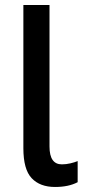

<svg xmlns="http://www.w3.org/2000/svg" viewBox="-20 -734 339 764"><path d="M199 10Q139 10 106 -25Q73 -60 73 -144V-714H177V-151Q177 -80 226 -80Q243 -80 260 -84Q277 -88 289 -93V-9Q253 10 199 10Z"/></svg>

Font: Noto Sans Condensed Medium
Style: Regular
Weight: 500
Width: 3
Designer: Monotype Design Team
Foundry: Monotype Imaging Inc.
Version: Version 2.013; ttfautohint (v1.8.4.7-5d5b)